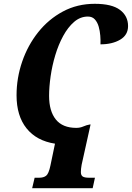

<svg xmlns="http://www.w3.org/2000/svg" viewBox="-20 -749 693 1009"><path d="M149 240 162 185H186Q209 185 222.5 174.5Q236 164 245 121L269 6Q172 -9 119.5 -74.5Q67 -140 67 -248Q67 -339 96.5 -425Q126 -511 180.5 -579.5Q235 -648 310.5 -688.5Q386 -729 478 -729Q568 -729 610.5 -697Q653 -665 653 -612Q653 -565 611.5 -540.5Q570 -516 508 -516Q509 -537 507 -562Q505 -587 498.5 -609.5Q492 -632 478.5 -647Q465 -662 442 -662Q402 -662 369.5 -634Q337 -606 312 -560Q287 -514 270.5 -459Q254 -404 246 -348Q238 -292 238 -245Q238 -165 273.5 -121Q309 -77 381 -77Q401 -77 418 -84.5Q435 -92 453 -95H456L409 117Q407 129 406 137.5Q405 146 405 155Q405 172 414.5 178.5Q424 185 448 185H479L467 240Z"/></svg>

Font: Noto Serif Condensed ExtraBold
Style: Italic
Weight: 800
Width: 3
Italic angle: -12°
Designer: Monotype Design Team
Foundry: Monotype Imaging Inc.
Version: Version 2.014; ttfautohint (v1.8.4.7-5d5b)